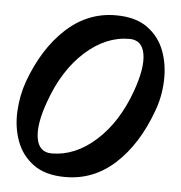

<svg xmlns="http://www.w3.org/2000/svg" viewBox="-43 -521 569 602"><g transform="rotate(5 241.0 -219.5)"><path d="M184 40Q121 40 83.5 12.5Q46 -15 30 -58.5Q14 -102 16.5 -152Q19 -202 35 -247Q74 -354 142 -416.5Q210 -479 298 -479Q361 -479 398.5 -451.5Q436 -424 452 -380.5Q468 -337 466 -286.5Q464 -236 447 -191Q408 -84 340.5 -22Q273 40 184 40ZM135 -30Q209 -30 274 -88.5Q339 -147 375 -247Q402 -322 394.5 -365.5Q387 -409 347 -409Q273 -409 208 -350.5Q143 -292 107 -191Q80 -117 87.5 -73.5Q95 -30 135 -30Z"/></g></svg>

Font: Story Script
Style: Regular
Weight: 400
Designer: Lana Roulhac, Ben Buysse
Version: Version 1.000; ttfautohint (v1.8.4.7-5d5b)